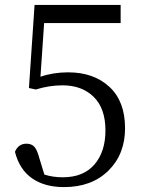

<svg xmlns="http://www.w3.org/2000/svg" viewBox="-20 -749 579 783"><path d="M160 -655 145 -436Q197 -454 258 -454Q362 -454 426 -395Q490 -336 490 -226Q490 -120 422 -53Q354 14 241 14Q162 14 110.5 -22Q59 -58 41 -130Q55 -163 88 -163Q109 -163 120.5 -150Q132 -137 141 -102L161 -37Q196 -26 236 -26Q320 -26 365 -78Q410 -130 410 -217Q410 -307 362 -354Q314 -401 235 -401Q181 -401 126 -384L98 -390L121 -729H472V-655Z"/></svg>

Font: Han-Nom Khai
Style: Regular
Weight: 400
Version: Version 1.200;June 22, 2023;FontCreator 14.0.0.2814 64-bit